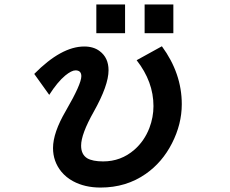

<svg xmlns="http://www.w3.org/2000/svg" viewBox="-20 -801 1040 868"><path d="M415.5 -650.9V-780.8H545.4V-650.9ZM633.8 -650.9V-780.8H763.7V-650.9ZM202.6 -372.1 134.8 -466.8Q257.3 -590.8 360.8 -590.8Q403.3 -590.8 430.7 -569.8Q470.7 -540 470.7 -483.4Q470.7 -415 403.8 -295.9Q346.7 -194.8 346.7 -142.6Q346.7 -102.5 374.5 -85.4Q398.9 -71.3 446.3 -71.3Q526.9 -71.3 587.4 -124Q632.3 -163.1 655.3 -222.2Q673.8 -271 673.8 -321.3Q673.8 -431.6 597.7 -528.8L711.9 -591.8Q801.8 -469.2 801.8 -330.1Q801.8 -239.7 757.3 -152.8Q713.4 -66.9 639.2 -15.1Q550.8 46.9 434.6 46.9Q363.3 46.9 310.1 18.1Q279.3 1.5 257.3 -24.9Q219.7 -71.3 219.7 -131.8Q219.7 -201.2 277.8 -300.3Q347.7 -420.9 347.7 -456.5Q347.7 -482.9 321.3 -482.9Q303.7 -482.9 274.9 -459.5Q239.7 -430.2 202.6 -372.1Z"/></svg>

Font: FORM UDPGothic
Style: Bold
Weight: 700
Foundry: Pronama LLC
Version: Version 1.051